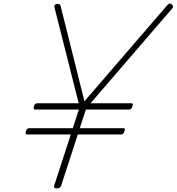

<svg xmlns="http://www.w3.org/2000/svg" viewBox="-20 -1037 985 1071"><path d="M296 14Q278 14 282 -1L375 -287H130Q126 -287 123.5 -291Q121 -295 124 -304Q127 -314 132 -318Q137 -322 141 -322H386L420 -426H174Q170 -426 168.5 -430Q167 -434 169 -444Q172 -453 176.5 -457Q181 -461 186 -461H419L285 -991Q281 -1005 286.5 -1010Q292 -1015 299 -1015Q310 -1015 313.5 -1011.5Q317 -1008 319 -1000L451 -472L907 -1001Q918 -1015 924.5 -1017Q931 -1019 939 -1011Q944 -1006 945 -1001Q946 -996 939 -988L485 -461H713Q718 -461 720 -458Q722 -455 719 -445Q717 -436 712 -431Q707 -426 702 -426H459L425 -322H669Q674 -322 676 -318.5Q678 -315 674 -305Q671 -296 667 -291.5Q663 -287 658 -287H414L321 -1Q316 14 296 14Z"/></svg>

Font: Playwrite US Trad Thin
Style: Regular
Weight: 250
Designer: Veronika Burian, José Scaglione
Foundry: TypeTogether
Version: Version 1.003